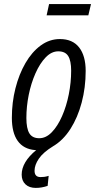

<svg xmlns="http://www.w3.org/2000/svg" viewBox="-20 -725 478 939"><path d="M155 194Q123 194 104.5 176.5Q86 159 86 129Q86 68 157 9H151Q95 4 66.5 -36Q38 -76 38 -149Q38 -224 55.5 -293Q73 -362 104.5 -416.5Q136 -471 179 -502.5Q222 -534 273 -534Q335 -534 367 -493Q399 -452 399 -378Q399 -297 379.5 -223.5Q360 -150 324.5 -94.5Q289 -39 240 -10Q191 20 170 51Q149 82 149 110Q149 141 178 141Q187 141 196 140Q205 139 218 135L213 184Q184 194 155 194ZM172 -49Q205 -49 233.5 -78.5Q262 -108 283.5 -157Q305 -206 316.5 -264Q328 -322 328 -379Q328 -428 313.5 -451Q299 -474 265 -474Q232 -474 203.5 -444.5Q175 -415 153.5 -366.5Q132 -318 120.5 -261Q109 -204 109 -148Q109 -97 123.5 -73Q138 -49 172 -49ZM208 -650 220 -705H425L412 -650Z"/></svg>

Font: Ubuntu Sans Condensed
Style: Italic
Weight: 400
Width: 3
Italic angle: -13.5°
Designer: Dalton Maag Ltd
Foundry: Dalton Maag Ltd
Version: Version 1.006; ttfautohint (v1.8.4.7-5d5b)